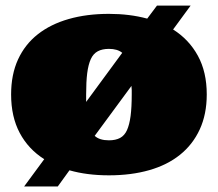

<svg xmlns="http://www.w3.org/2000/svg" viewBox="-20 -610 784 691"><path d="M139.2 -37.1Q82 -73.2 51 -131.6Q20 -189.9 20 -270Q20 -341.8 44.9 -396Q69.8 -450.2 116 -486.6Q162.1 -522.9 227.1 -541.5Q292 -560.1 372.1 -560.1Q446.8 -560.1 509.8 -543L544.9 -589.8H666L603 -503.9Q660.2 -467.8 692.1 -409.4Q724.1 -351.1 724.1 -270Q724.1 -199.2 699 -144.5Q673.8 -89.8 627.9 -53Q582 -16.1 517.1 2.4Q452.1 21 372.1 21Q293 21 230 2.9L188 61H66.9ZM454.1 -270Q454.1 -277.8 454.1 -285.4Q454.1 -293 453.1 -300.8L320.8 -121.1Q337.9 -105 372.1 -105Q396 -105 412.1 -113.5Q428.2 -122.1 437 -141.6Q445.8 -161.1 450 -192.6Q454.1 -224.1 454.1 -270ZM290 -243.2 419.9 -419.9Q402.8 -434.1 372.1 -434.1Q348.1 -434.1 332 -425.5Q315.9 -417 306.9 -397.5Q297.9 -377.9 293.9 -346.9Q290 -315.9 290 -270Z"/></svg>

Font: Ultra
Style: Regular
Weight: 400
Designer: Astigmatic (AOETI)
Foundry: Astigmatic (AOETI)
Version: Version 1.001